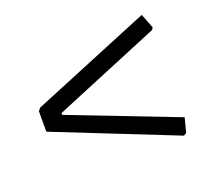

<svg xmlns="http://www.w3.org/2000/svg" viewBox="-77 -559 633 575"><g transform="rotate(-20 240.0 -271.5)"><path d="M424 -463 442 -417 438 -410 98 -269V-263L440 -131L428 -85L419 -80L36 -232V-297L43 -306Z"/></g></svg>

Font: Alegreya Sans SC
Style: Regular
Weight: 400
Designer: Juan Pablo del Peral
Foundry: Huerta Tipografica
Version: Version 2.007